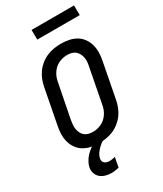

<svg xmlns="http://www.w3.org/2000/svg" viewBox="-260 -949 1071 1265"><g transform="rotate(-30 275.0 -317.0)"><path d="M224 12Q192 12 162.5 6Q133 0 108 -15Q83 -30 66 -54Q49 -78 41.5 -106.5Q34 -135 35 -166.5Q36 -198 43 -230L93 -490Q98 -516 108 -542Q118 -568 134.5 -591Q151 -614 174 -632.5Q197 -651 223 -662Q249 -673 276 -677.5Q303 -682 329 -682Q361 -682 391 -676Q421 -670 446 -655Q471 -640 488 -616Q505 -592 512.5 -563.5Q520 -535 519 -503.5Q518 -472 511 -440L461 -180Q456 -154 446 -128Q436 -102 419.5 -79Q403 -56 380 -37.5Q357 -19 331 -8Q305 3 277.5 7.5Q250 12 224 12ZM226 -73Q242 -73 258 -76.5Q274 -80 290 -87.5Q306 -95 319 -107Q332 -119 342 -134Q352 -149 357.5 -164.5Q363 -180 366 -196L416 -456Q420 -474 421.5 -491Q423 -508 420 -524Q417 -540 409.5 -554.5Q402 -569 390 -579Q378 -589 362 -593Q346 -597 328 -597Q312 -597 296 -593.5Q280 -590 264 -582.5Q248 -575 235 -563Q222 -551 212 -536Q202 -521 196.5 -505.5Q191 -490 188 -474L137 -214Q134 -196 132.5 -179Q131 -162 134 -146Q137 -130 144 -115.5Q151 -101 163.5 -91Q176 -81 192 -77Q208 -73 226 -73ZM195 223Q172 223 150.5 217Q129 211 112.5 197Q96 183 89 162Q82 141 87 117Q91 97 102.5 77Q114 57 130 40.5Q146 24 164.5 11Q183 -2 204 -12H271L269 0Q253 7 238.5 18Q224 29 211.5 42Q199 55 189 70Q179 85 176 102Q174 112 176.5 121.5Q179 131 186.5 137Q194 143 203.5 145.5Q213 148 223 148Q234 148 245 146Q256 144 266 142L252 216Q237 219 223 221Q209 223 195 223ZM533 -783H210L209 -857H532Z"/></g></svg>

Font: Lode Dark
Style: Bold Italic
Weight: 700
Italic angle: -11°
Monospace: yes
Designer: Belleve Invis
Foundry: Belleve Invis
Version: Version 29.2.0; ttfautohint (v1.8.3)